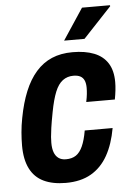

<svg xmlns="http://www.w3.org/2000/svg" viewBox="-53 -764 559 816"><g transform="rotate(-5 226.5 -356.0)"><path d="M195 12Q139 12 100.5 -6.5Q62 -25 42.5 -64Q23 -103 23 -162Q23 -189 25.5 -218.5Q28 -248 34 -279Q46 -343 66 -391.5Q86 -440 115 -473Q144 -506 182.5 -522.5Q221 -539 271 -539Q325 -539 363 -524Q401 -509 421 -477.5Q441 -446 441 -397Q441 -381 439 -362.5Q437 -344 433 -323H311Q315 -342 316.5 -356.5Q318 -371 318 -383Q318 -402 312.5 -414.5Q307 -427 295.5 -433Q284 -439 266 -439Q240 -439 220.5 -424.5Q201 -410 188 -378Q175 -346 165 -293Q157 -251 153.5 -226.5Q150 -202 149 -188Q148 -174 148 -163Q148 -139 154 -122.5Q160 -106 172.5 -97Q185 -88 204 -88Q230 -88 247 -99.5Q264 -111 275.5 -136.5Q287 -162 294 -203H413Q401 -135 374 -87Q347 -39 303 -13.5Q259 12 195 12ZM240 -591 328 -724H447L448 -720L327 -591Z"/></g></svg>

Font: Archivo Condensed
Style: Bold Italic
Weight: 700
Width: 3
Italic angle: -10°
Designer: Hector Gatti
Foundry: Omnibus-Type
Version: Version 2.001